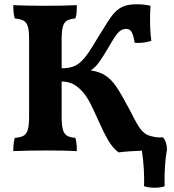

<svg xmlns="http://www.w3.org/2000/svg" viewBox="-20 -703 813 897"><path d="M749 167Q731 174 703 174Q674 174 653 167Q656 92 643 1Q579 3 534 9Q506 -12 485.5 -47.5Q465 -83 438 -143Q412 -203 392 -238Q372 -273 341.5 -297.5Q311 -322 268 -322V-160Q268 -119 273.5 -98.5Q279 -78 292.5 -69.5Q306 -61 332 -59Q339 -39 339 3Q288 0 200 0Q104 0 42 3Q42 -33 49 -59Q77 -61 91 -69.5Q105 -78 110.5 -98.5Q116 -119 116 -160V-517Q116 -558 110.5 -577.5Q105 -597 91.5 -605.5Q78 -614 49 -617Q42 -639 42 -679Q93 -676 194 -676Q280 -676 339 -679Q339 -662 338 -646Q337 -630 332 -617Q305 -614 292 -606Q279 -598 273.5 -578Q268 -558 268 -517V-384Q305 -384 329 -395Q353 -406 374.5 -432Q396 -458 428 -512Q442 -536 449 -546Q485 -606 504.5 -631.5Q524 -657 549.5 -670Q575 -683 617 -683Q657 -683 683 -676Q681 -638 681 -612Q681 -557 687 -512Q647 -500 609 -503Q603 -542 594 -555Q585 -568 570 -568Q548 -568 532.5 -551Q517 -534 490 -487Q459 -434 441.5 -410.5Q424 -387 404 -374Q446 -368 473.5 -349.5Q501 -331 524 -297Q547 -263 583 -195Q613 -135 629.5 -110Q646 -85 664.5 -75Q683 -65 718 -61H742Q760 -39 760 -4Q747 66 749 167Z"/></svg>

Font: Vollkorn SC
Style: Bold
Weight: 700
Designer: Friedrich Althausen
Foundry: Friedrich Althausen
Version: Version 4.015